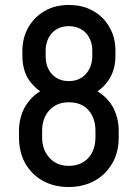

<svg xmlns="http://www.w3.org/2000/svg" viewBox="-20 -730 552 770"><path d="M151.9 -4.9Q107.9 -28.8 81.1 -75.2Q56.2 -120.1 56.2 -179.2V-204.1Q56.2 -261.7 83 -306.2Q106.4 -343.3 141.1 -363.8Q113.3 -383.3 92.8 -414.1Q69.8 -453.1 69.8 -505.9V-525.9Q69.8 -577.1 92.8 -619.1Q117.7 -662.1 159.2 -686Q200.7 -710 255.9 -710Q312.5 -710 354 -686Q396.5 -662.1 419.9 -619.1Q442.9 -579.6 442.9 -525.9V-505.9Q442.9 -452.6 418.9 -414.1Q400.9 -384.3 371.1 -363.8Q409.2 -339.8 430.2 -305.2Q456.1 -260.3 456.1 -205.1V-180.2Q456.1 -117.7 430.2 -75.2Q403.8 -29.3 358.9 -4.9Q314 20 254.9 20Q196.8 20 151.9 -4.9ZM324.2 -433.1Q350.1 -461.9 350.1 -505.9V-526.9Q350.1 -569.3 324.2 -598.1Q297.4 -625 255.9 -625Q214.4 -625 189 -598.1Q163.1 -569.3 163.1 -526.9V-505.9Q163.1 -459.5 188 -433.1Q213.4 -404.8 255.9 -404.8Q298.8 -404.8 324.2 -433.1ZM334 -96.2Q362.8 -127.9 362.8 -180.2V-205.1Q362.8 -257.3 334 -289.1Q306.2 -319.8 255.9 -319.8Q207 -319.8 178.2 -288.1Q148.9 -255.9 148.9 -205.1V-180.2Q148.9 -129.4 178.2 -97.2Q207.5 -64.9 255.9 -64.9Q304.2 -64.9 334 -96.2Z"/></svg>

Font: D-DIN-PRO Medium
Style: Regular
Weight: 500
Designer: datto
Foundry: CyberFei
Version: Version 1.000;hotconv 1.0.109;makeotfexe 2.5.65596